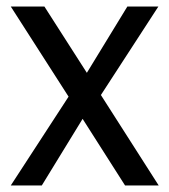

<svg xmlns="http://www.w3.org/2000/svg" viewBox="-20 -568 519 588"><path d="M363 0 233 -204 108 0H13L190 -272L13 -548H116L246 -345L370 -548H465L289 -277L466 0Z"/></svg>

Font: Poppins A&M
Style: Regular-A&M
Weight: 400
Designer: Ninad Kale (Devanagari), Jonny Pinhorn (Latin)
Foundry: Indian Type Foundry
Version: 4.004